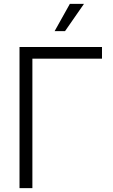

<svg xmlns="http://www.w3.org/2000/svg" viewBox="-20 -970 582 990"><path d="M505.9 -727.5V-667.5H147V0H80.6V-727.5ZM261.7 -809.6 340.3 -950.2H413.1L315.4 -809.6Z"/></svg>

Font: Inter Tight Light
Style: Regular
Weight: 300
Designer: Rasmus Andersson
Foundry: rsms
Version: Version 3.004